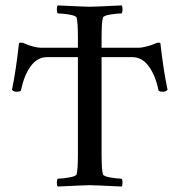

<svg xmlns="http://www.w3.org/2000/svg" viewBox="-20 -682 658 705"><path d="M23.9 -352.1Q38.1 -418.9 49.8 -523.9Q58.6 -528.3 73.2 -521Q83.5 -516.1 100.6 -511.5Q117.7 -506.8 128.9 -506.8H266.1V-543Q266.1 -601.1 261.2 -617.2Q259.3 -624.5 233.6 -628.7Q208 -632.8 191.9 -632.8Q189 -636.7 188.7 -647.5Q188.5 -658.2 191.9 -662.1Q294.4 -657.2 310.1 -657.2Q324.2 -657.2 426.8 -662.1Q430.2 -658.2 429.9 -647.5Q429.7 -636.7 426.8 -632.8Q411.1 -632.8 385.5 -628.7Q359.9 -624.5 357.9 -617.2Q353 -601.1 353 -543V-506.8H490.2Q501.5 -506.8 520.5 -512Q539.6 -517.1 549.8 -522Q561.5 -527.8 568.8 -523.9Q580.1 -423.8 595.2 -352.1Q586.9 -343.8 576.2 -345.2Q565.4 -345.2 562 -350.1Q550.8 -405.3 526.1 -438.7Q501.5 -472.2 465.8 -472.2H353V-116.2Q353 -58.1 357.9 -42Q359.9 -34.7 385.5 -30.3Q411.1 -25.9 426.8 -25.9Q429.7 -22 429.9 -11.5Q430.2 -1 426.8 2.9Q324.2 -2 310.1 -2Q294.4 -2 191.9 2.9Q188.5 -1 188.7 -11.5Q189 -22 191.9 -25.9Q207.5 -25.9 233.4 -30.3Q259.3 -34.7 261.2 -42Q266.1 -58.1 266.1 -116.2V-472.2H152.8Q117.2 -472.2 92.8 -439Q68.4 -405.8 57.1 -350.1Q53.7 -345.2 43 -345.2Q32.2 -343.8 23.9 -352.1Z"/></svg>

Font: Crimson
Style: Roman
Weight: 400
Version: Version 0.8